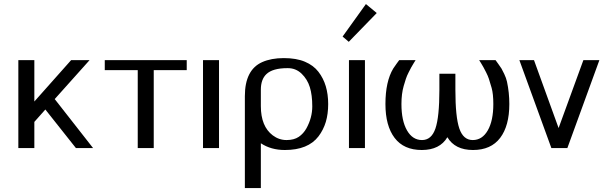

<svg xmlns="http://www.w3.org/2000/svg" viewBox="-20 -741 3025 961"><path d="M71.8 0ZM151.9 -130.9V0H71.8V-439.9H151.9V-232.9L335.9 -439.9H428.2L253.9 -245.1L445.8 0H359.9L207 -192.9Z M504.4 0ZM749.5 -390.1V0H669.4V-390.1H504.4V-439.9H914.6V-390.1Z M996.1 0ZM996.1 -439.9H1076.2V0H996.1Z M1285.6 -23.9V200.2H1205.6V-259.8Q1205.6 -391.6 1292.5 -430.2Q1337.4 -450.2 1400.4 -450.2Q1463.4 -450.2 1506.1 -432.1Q1548.8 -414.1 1573.7 -381.8Q1598.6 -349.6 1610.6 -309.3Q1622.6 -269 1622.6 -220.2Q1622.6 -170.9 1610.8 -130.9Q1598.6 -90.8 1574.2 -58.6Q1522 9.8 1405.8 9.8Q1336.4 9.8 1285.6 -23.9ZM1285.6 -210Q1285.6 -108.4 1345.2 -63.5Q1376.5 -40 1414.1 -40Q1451.7 -40 1475.6 -56.2Q1499 -72.3 1513.7 -98.6Q1543 -151.9 1543 -208.5Q1543 -265.1 1530.8 -304.7Q1518.6 -344.2 1489.7 -372.1Q1460.9 -399.9 1420.9 -399.9Q1419.9 -399.9 1418.5 -399.9Q1344.7 -399.9 1313.5 -370.1Q1285.6 -343.8 1285.6 -292Z M1694.8 0ZM1694.8 -531.7ZM1694.8 -531.7ZM1811.5 -720.7 1865.7 -675.8 1725.6 -531.7 1694.8 -558.1ZM1726.6 0ZM1726.6 -439.9H1806.6V0H1726.6Z M2259.3 -291Q2259.3 -155.3 2279.1 -97.7Q2298.8 -40 2346.2 -40Q2393.6 -40 2421.4 -88.4Q2449.2 -136.7 2449.2 -220.2Q2449.2 -271 2440.7 -301Q2432.1 -331.1 2427 -346.4Q2421.9 -361.8 2413.1 -378.9Q2404.3 -396 2400.1 -403.8Q2396 -411.6 2387.5 -425.3Q2378.9 -439 2378.4 -439.9H2460.4Q2461.4 -438.5 2473.6 -421.6Q2485.8 -404.8 2490 -397.9Q2494.1 -391.1 2503.9 -370.6Q2513.7 -350.1 2517.6 -332Q2529.3 -277.8 2529.3 -220.2Q2529.3 -111.3 2483.4 -50.8Q2437.5 9.8 2347.4 9.8Q2257.3 9.8 2219.2 -54.2Q2181.2 9.8 2091.1 9.8Q2001 9.8 1955.1 -50.8Q1909.2 -111.3 1909.2 -220.2Q1909.2 -333 1948.2 -397.9Q1952.1 -404.8 1964.6 -421.6Q1977.1 -438.5 1978 -439.9H2060.1Q2059.6 -439 2051 -425.3Q2042.5 -411.6 2038.3 -403.8Q2034.2 -396 2025.4 -378.9Q2016.6 -361.8 2011.5 -346.4Q2006.3 -331.1 2000.5 -310.5Q1989.3 -271.5 1989.3 -220.2Q1989.3 -136.7 2017.1 -88.4Q2044.9 -40 2092.3 -40Q2139.6 -40 2159.4 -97.7Q2179.2 -155.3 2179.2 -291V-372.1H2259.3Z M2579.6 0ZM2819.8 0H2739.7L2579.6 -439.9H2652.8L2775.9 -100.1L2899.9 -439.9H2980Z"/></svg>

Font: Pfennig
Style: Medium
Weight: 500
Version: Version 20120410 ; ttfautohint (v0.8)